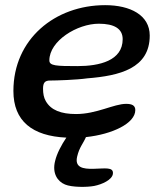

<svg xmlns="http://www.w3.org/2000/svg" viewBox="-20 -500 613 745"><path d="M345.5 221.5C376 215.5 414.5 198 418 175C422 146 385.5 154.5 342.5 155C302 156 269 150 279.5 107C288 71 302.5 57.5 313.5 32C416.5 21 505 -21.5 505 -73C505 -91.5 491 -97 469.5 -97C421.5 -97 355.5 -57.5 275 -57.5C217 -57.5 177.5 -72.5 157.5 -108C150 -121 147 -137 147 -156C147 -180 155 -187.5 174.5 -187.5C197.5 -187.5 276.5 -190 318.5 -196C443.5 -206 561 -234 561 -362C561 -441.5 485.5 -480 388 -480C193 -480 32 -348 32 -147C32 -30 105.5 28 237.5 34C218.5 62 200.5 96 194 124C181.5 172 203 204 232.5 216C258.5 227 316.5 227 345.5 221.5ZM280.5 -243.5C198.5 -243.5 171.5 -244.5 171.5 -265.5C171.5 -341.5 279.5 -408 363.5 -408C423.5 -408 456 -388.5 456 -348C456 -264.5 366 -243.5 280.5 -243.5Z"/></svg>

Font: Gluten
Style: Italic
Weight: 400
Italic angle: -13°
Designer: Tyler Finck
Foundry: Etcetera Type Company
Version: Version 0.920